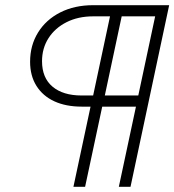

<svg xmlns="http://www.w3.org/2000/svg" viewBox="-20 -720 672 740"><path d="M263 0 329 -309H295Q234 -309 189.5 -329.5Q145 -350 120.5 -389Q96 -428 96 -482Q96 -545 126.5 -594.5Q157 -644 212 -672Q267 -700 339 -700H632L483 0H438L504 -309H374L308 0ZM384 -352H513L578 -657H449ZM294 -352H339L404 -657H339Q281 -657 236.5 -634.5Q192 -612 167 -573Q142 -534 142 -484Q142 -420 182.5 -386Q223 -352 294 -352Z"/></svg>

Font: Red Hat Display VF
Style: Italic
Weight: 300
Italic angle: -12°
Designer: Pentagram, MCKL
Foundry: Pentagram, MCKL
Version: Version 1.023